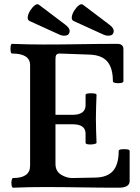

<svg xmlns="http://www.w3.org/2000/svg" viewBox="-20 -870 653 893"><path d="M41 3Q36 3 34 -8Q32 -19 34 -30.5Q36 -42 41 -42Q120 -42 120 -99V-567Q120 -621 36 -621Q31 -621 29.5 -632Q28 -643 29.5 -654.5Q31 -666 36 -666Q110 -663 182 -663Q268 -663 354.5 -664.5Q441 -666 526 -666Q554 -666 554 -641V-492Q554 -486 542 -484Q530 -482 517.5 -484Q505 -486 505 -492Q505 -554 479 -584Q453 -614 397 -616L258 -621Q247 -621 242.5 -615.5Q238 -610 238 -597V-336H318Q348 -336 363 -347.5Q378 -359 378 -381V-429Q378 -434 391 -435.5Q404 -437 416.5 -435.5Q429 -434 429 -429Q428 -401 427 -373.5Q426 -346 426 -318Q426 -290 427 -262Q428 -234 429 -206Q429 -202 416.5 -199.5Q404 -197 391 -198.5Q378 -200 378 -206V-248Q378 -270 363 -281Q348 -292 318 -292H238V-108Q238 -74 263.5 -58Q289 -42 315 -42L423 -44Q479 -45 505.5 -75Q532 -105 532 -168Q532 -174 544.5 -175.5Q557 -177 570 -175.5Q583 -174 583 -168V-28Q583 3 532 3Q446 3 359 1.5Q272 0 186 0Q113 0 41 3ZM279 -704Q273 -704 266.5 -705.5Q260 -707 252 -711L118 -772Q107 -777 109 -791.5Q111 -806 120.5 -821Q130 -836 141.5 -845Q153 -854 161 -848L284 -755Q307 -738 303.5 -721Q300 -704 279 -704ZM484 -704Q478 -704 471.5 -705.5Q465 -707 457 -711L323 -772Q312 -777 314 -791.5Q316 -806 325.5 -821Q335 -836 346.5 -845Q358 -854 366 -848L489 -755Q512 -738 508.5 -721Q505 -704 484 -704Z"/></svg>

Font: Junicode VF
Style: Regular
Weight: 400
Designer: Peter S. Baker
Version: Version 2.213